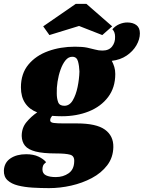

<svg xmlns="http://www.w3.org/2000/svg" viewBox="-75 -771 742 991"><path d="M178 200Q136 200 94 197.5Q52 195 18 186.5Q-16 178 -36 159.5Q-56 141 -55 109Q-53 68 -21 46.5Q11 25 60 25Q98 25 124 37.5Q150 50 163 66Q150 76 147 85Q144 94 144 103Q144 125 162.5 134Q181 143 213 143Q251 143 279 123.5Q307 104 308 63Q310 34 287 27.5Q264 21 214 21Q147 21 108.5 11Q70 1 54 -19Q38 -39 37 -69Q37 -111 61.5 -140.5Q86 -170 117 -191Q77 -206 55 -238.5Q33 -271 33 -320Q33 -391 71.5 -437.5Q110 -484 173.5 -507Q237 -530 312 -530Q351 -530 375 -525Q399 -520 416.5 -515Q434 -510 454 -510Q487 -510 503.5 -531Q520 -552 519 -581Q519 -606 505 -620Q521 -638 541.5 -646.5Q562 -655 582 -655Q611 -655 629 -641.5Q647 -628 647 -599Q647 -568 629 -537Q611 -506 578.5 -484Q546 -462 502 -457Q510 -442 515 -425.5Q520 -409 520 -389Q520 -319 483 -270Q446 -221 383.5 -196Q321 -171 244 -171Q233 -171 220.5 -171.5Q208 -172 194 -173Q190 -168 187 -162.5Q184 -157 184 -150Q184 -139 201.5 -136.5Q219 -134 253 -134H322Q422 -134 466.5 -102Q511 -70 510 -12Q509 42 478.5 82Q448 122 399 148Q350 174 292.5 187Q235 200 178 200ZM257 -225Q284 -225 300.5 -253Q317 -281 325.5 -322Q334 -363 335 -402Q334 -431 327.5 -454.5Q321 -478 298 -478Q278 -478 263 -459.5Q248 -441 237.5 -411.5Q227 -382 222 -349.5Q217 -317 218 -289Q218 -263 225 -244Q232 -225 257 -225ZM180 -590 148 -635 316 -751H371L504 -635L453 -590L333 -637Z"/></svg>

Font: Sansita Swashed Black
Style: Regular
Weight: 900
Designer: Pablo Cosgaya
Foundry: Omnibus-Type
Version: Version 1.003; ttfautohint (v1.8.3)